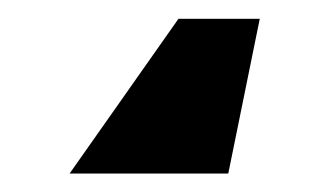

<svg xmlns="http://www.w3.org/2000/svg" viewBox="-20 35 354 208"><path d="M261.4 55.4 227.3 223H55.4L173.3 55.4Z"/></svg>

Font: Karasuma Gothic
Style: Black
Weight: 900
Designer: Rasmus Andersson / Ryoko Nishizuka
Foundry: Genbu
Version: Version 1.00